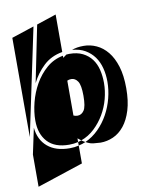

<svg xmlns="http://www.w3.org/2000/svg" viewBox="-99 -805 823 1069"><g transform="rotate(-10 312.5 -271.0)"><path d="M490 -313Q490 -269 478 -223.5Q466 -178 442.5 -138Q419 -98 385.5 -66.5Q352 -35 310 -20L291 -35V-14Q267 -8 240 -8Q159 -8 118 -52.5Q77 -97 77 -173Q77 -221 90.5 -274.5Q104 -328 131 -375.5Q158 -423 198 -457.5Q238 -492 291 -502V-490L311 -505Q315 -505 319 -505.5Q323 -506 328 -506Q372 -506 403 -490.5Q434 -475 453.5 -449Q473 -423 481.5 -388Q490 -353 490 -313ZM607 -263Q607 -191 591 -139Q575 -87 548 -53.5Q521 -20 486 -4.5Q451 11 414 11Q392 10 374 8Q356 6 343 -1L331 -7Q373 -26 406.5 -59.5Q440 -93 463 -135Q486 -177 498 -224Q510 -271 510 -317Q510 -358 500.5 -394.5Q491 -431 471 -458.5Q451 -486 420.5 -504Q390 -522 347 -525Q374 -536 414 -536Q451 -536 486 -520Q521 -504 548 -471Q575 -438 591 -386.5Q607 -335 607 -263ZM31 193V11L62 -135Q69 -66 115 -27Q161 12 240 12Q267 12 291 6V107ZM31 -649 158 -691 31 -88ZM291 -735V-523Q227 -512 184 -471.5Q141 -431 115 -378L180 -698ZM365 -263Q365 -323 350.5 -344.5Q336 -366 314 -366Q301 -366 291 -361V-164Q301 -159 314 -159Q336 -159 350.5 -180Q365 -201 365 -263ZM310 -20Q315 -16 320.5 -13Q326 -10 331 -7Q313 1 291 6V-14Q296 -16 300.5 -17Q305 -18 310 -20Z"/></g></svg>

Font: J.M. Nexus Grotesque
Style: Regular
Weight: 900
Designer: deFharo
Foundry: deFharo
Version: Version 3.003